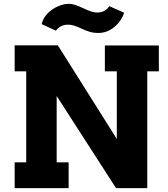

<svg xmlns="http://www.w3.org/2000/svg" viewBox="-20 -976 869 996"><path d="M270 -817 196 -851Q204 -884 228 -907.5Q252 -931 281.5 -943.5Q311 -956 335 -956Q354 -956 372.5 -949.5Q391 -943 415 -932Q459 -911 482 -911Q503 -911 519 -918.5Q535 -926 547 -944L624 -910Q609 -865 572 -835Q535 -805 490 -805Q466 -805 445.5 -811Q425 -817 400 -829Q378 -839 363 -843.5Q348 -848 332 -848Q294 -848 270 -817ZM804 -740V-606H744V0H582L274 -478V-134H336V0H56V-134H116V-606H56V-741H280L586 -255V-606H524V-740Z"/></svg>

Font: Arvo
Style: Bold
Weight: 700
Designer: Anton Koovit (Cyrillic Expansion: Cyreal)
Foundry: Anton Koovit, Yassin Baggar
Version: Version 3.000